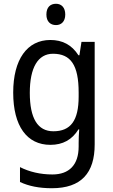

<svg xmlns="http://www.w3.org/2000/svg" viewBox="-20 -758 599 1018"><path d="M277 -738C247 -738 226 -720 226 -681C226 -644 247 -625 277 -625C305 -625 326 -644 326 -681C326 -719 305 -738 277 -738ZM247 -546C124 -546 50 -443 50 -267C50 -89 123 10 247 10C313 10 362 -17 396 -72H400C398 -53 397 -18 397 0V19C397 117 346 167 258 167C194 167 135 153 86 128V207C133 229 188 240 255 240C411 240 482 159 482 8V-536H412L401 -465H396C360 -521 310 -546 247 -546ZM261 -473C355 -473 397 -413 397 -268V-246C397 -119 355 -62 263 -62C180 -62 138 -130 138 -266C138 -399 181 -473 261 -473Z"/></svg>

Font: Noto Sans Lao UI SemCond
Style: Regular
Weight: 400
Width: 4
Designer: Monotype Design Team
Foundry: Monotype Imaging Inc.
Version: Version 2.000